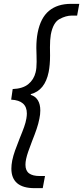

<svg xmlns="http://www.w3.org/2000/svg" viewBox="-20 -832 432 998"><path d="M39.1 44.4Q39.1 25.4 43.5 2.4Q48.8 -22.9 58.1 -49.1Q67.4 -75.2 82.5 -113.3Q97.2 -148.9 105.5 -172.4Q113.8 -195.8 117.2 -216.3Q119.6 -231 119.6 -242.2Q119.6 -310.1 38.1 -314L45.9 -369.1Q98.1 -371.1 127 -394.5Q155.8 -418 165 -455.6Q170.4 -476.6 170.4 -510.3L169.9 -543.9Q168.9 -569.3 168.9 -583Q168.9 -626.5 175.8 -662.1Q190.9 -739.3 234.6 -775.6Q278.3 -812 349.1 -812H392.1L380.9 -751H353Q322.8 -751 289.3 -732.9Q255.9 -714.8 244.1 -651.9Q239.7 -625.5 239.7 -586.9L240.2 -543.5Q240.2 -494.1 232.9 -457.5Q213.4 -361.8 140.1 -342.8V-338.9Q164.6 -331.1 177 -310.5Q189.5 -290 189.5 -257.8Q189.5 -236.8 184.6 -214.4Q179.7 -189 170.4 -161.6Q161.1 -134.3 146.5 -97.7Q133.8 -64.5 126.7 -43.9Q119.6 -23.4 115.7 -5.4Q112.3 10.3 112.3 24.4Q112.3 55.2 131.1 69.1Q149.9 83 187 83H213.9L202.1 146H159.2Q99.6 146 69.3 120.4Q39.1 94.7 39.1 44.4Z"/></svg>

Font: Reddit Sans Chocolate
Style: Italic
Weight: 400
Italic angle: -11.25°
Designer: Stephen Hutchings
Version: Version 1.013